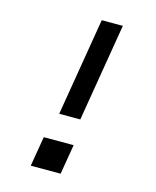

<svg xmlns="http://www.w3.org/2000/svg" viewBox="-111 -812 722 888"><g transform="rotate(15 250.0 -367.5)"><path d="M187 -266 265 -735H366L288 -266ZM122 0 146 -143H289L265 0Z"/></g></svg>

Font: Iosevka SS04 Semibold
Style: Italic
Weight: 600
Italic angle: -9°
Monospace: yes
Designer: Belleve Invis
Foundry: Belleve Invis
Version: Version 19.0.0; ttfautohint (v1.8.4)